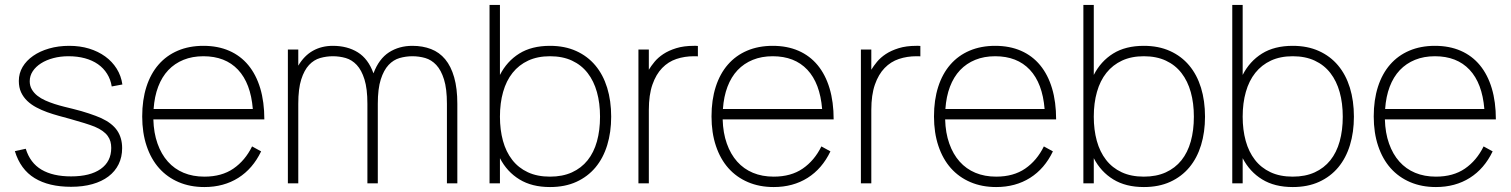

<svg xmlns="http://www.w3.org/2000/svg" viewBox="-20 -740 6098 775"><path d="M267 14Q177 14 119.8 -21Q62.5 -56 40 -130L84 -139.5Q101.5 -82.5 147.5 -55.2Q193.5 -28 267 -28Q344 -28 386.5 -58Q429 -88 429 -143Q429 -156.5 425.8 -168.5Q422.5 -180.5 414.8 -191.2Q407 -202 394.2 -211.2Q381.5 -220.5 362.5 -228.5Q346.5 -235 320.2 -243.2Q294 -251.5 263 -260Q241 -266 217.2 -272.5Q193.5 -279 170.5 -287.2Q147.5 -295.5 126.8 -306.5Q106 -317.5 90.2 -332.5Q74.5 -347.5 65.2 -367.2Q56 -387 56 -413.5Q56 -444 71.2 -469.8Q86.5 -495.5 113.8 -514.5Q141 -533.5 178.2 -544.2Q215.5 -555 259.5 -555Q303 -555 339.8 -543.8Q376.5 -532.5 404.8 -512Q433 -491.5 451 -462.8Q469 -434 474 -399L431 -391Q426.5 -419.5 412.2 -442.2Q398 -465 375.5 -480.8Q353 -496.5 322.8 -504.8Q292.5 -513 256.5 -513Q224 -513 195.5 -505.5Q167 -498 145.8 -484.5Q124.5 -471 112.2 -452.5Q100 -434 100 -412Q100 -393.5 108.5 -379Q117 -364.5 131 -353.5Q145 -342.5 163 -334.5Q181 -326.5 200.5 -320.2Q220 -314 239.2 -309.2Q258.5 -304.5 274.5 -300.5Q309 -292 339 -282Q369 -272 389 -263Q433 -242.5 453 -213Q473 -183.5 473 -142Q473 -106 458.8 -77Q444.5 -48 417.8 -27.8Q391 -7.5 353 3.2Q315 14 267 14Z M805 -27Q875 -27 922.2 -59.5Q969.5 -92 997.5 -149L1034 -129Q1000.5 -59 941.8 -22Q883 15 805 15Q747.5 15 701.2 -4.8Q655 -24.5 622.2 -61.2Q589.5 -98 571.8 -151Q554 -204 554 -270Q554 -336.5 571 -389.5Q588 -442.5 620 -479.2Q652 -516 697.8 -535.5Q743.5 -555 801 -555Q859.5 -555 905.2 -535Q951 -515 982.5 -476.8Q1014 -438.5 1030.5 -383.5Q1047 -328.5 1047 -258H599Q600.5 -203.5 615.8 -160.5Q631 -117.5 657.5 -87.8Q684 -58 721.2 -42.5Q758.5 -27 805 -27ZM1000.5 -300Q992 -404 940.8 -458.5Q889.5 -513 801 -513Q756.5 -513 720.8 -498.5Q685 -484 659.2 -456.8Q633.5 -429.5 618.5 -390Q603.5 -350.5 600 -300Z M1463 -321Q1463 -382 1451.2 -419.5Q1439.5 -457 1420 -477.8Q1400.5 -498.5 1375.5 -505.8Q1350.5 -513 1323.5 -513Q1297.5 -513 1272.2 -505.8Q1247 -498.5 1227.5 -477.8Q1208 -457 1196 -419.5Q1184 -382 1184 -321V0H1142V-540H1184V-475Q1208 -515.5 1243.2 -535.2Q1278.5 -555 1323.5 -555Q1382 -555 1424.2 -528.8Q1466.5 -502.5 1487.5 -444Q1509.5 -502.5 1550.2 -528.8Q1591 -555 1644.5 -555Q1686 -555 1719.8 -542Q1753.5 -529 1777 -500.8Q1800.5 -472.5 1813.2 -428Q1826 -383.5 1826 -321V0H1784V-321Q1784 -382 1772.2 -419.5Q1760.5 -457 1741 -477.8Q1721.5 -498.5 1696.5 -505.8Q1671.5 -513 1644.5 -513Q1618.5 -513 1593.2 -505.8Q1568 -498.5 1548.5 -477.8Q1529 -457 1517 -419.5Q1505 -382 1505 -321V0H1463Z M1956 -720H1998V-437.5Q2026 -492.5 2076 -523.8Q2126 -555 2200 -555Q2259.5 -555 2305.5 -534.2Q2351.5 -513.5 2383 -476Q2414.5 -438.5 2430.8 -385.8Q2447 -333 2447 -269Q2447 -206.5 2431 -154.2Q2415 -102 2383.8 -64.5Q2352.5 -27 2306.5 -6Q2260.5 15 2200 15Q2127 15 2076.8 -15.8Q2026.5 -46.5 1998 -101.5V0H1956ZM2200 -513Q2150 -513 2112.2 -495.5Q2074.5 -478 2049 -446Q2023.5 -414 2010.8 -369Q1998 -324 1998 -269Q1998 -216 2010.2 -171.5Q2022.5 -127 2047.5 -94.8Q2072.5 -62.5 2110.5 -44.8Q2148.5 -27 2200 -27Q2250.5 -27 2288.5 -44.2Q2326.5 -61.5 2351.8 -93Q2377 -124.5 2389.5 -169.2Q2402 -214 2402 -269Q2402 -323.5 2389.5 -368.2Q2377 -413 2352 -445.2Q2327 -477.5 2289 -495.2Q2251 -513 2200 -513Z M2797 -512.5Q2793 -513 2789 -513Q2785 -513 2781 -513Q2743.5 -513 2710.5 -502Q2677.5 -491 2652.8 -465.5Q2628 -440 2613.5 -398.5Q2599 -357 2599 -296V0H2557V-540H2599V-458.5Q2608 -473.5 2622 -490.5Q2636 -507.5 2657.5 -521.8Q2679 -536 2709.5 -545.5Q2740 -555 2781 -555Q2785 -555 2789 -555Q2793 -555 2797 -554.5Z M3103 -27Q3173 -27 3220.2 -59.5Q3267.5 -92 3295.5 -149L3332 -129Q3298.5 -59 3239.8 -22Q3181 15 3103 15Q3045.5 15 2999.2 -4.8Q2953 -24.5 2920.2 -61.2Q2887.5 -98 2869.8 -151Q2852 -204 2852 -270Q2852 -336.5 2869 -389.5Q2886 -442.5 2918 -479.2Q2950 -516 2995.8 -535.5Q3041.5 -555 3099 -555Q3157.5 -555 3203.2 -535Q3249 -515 3280.5 -476.8Q3312 -438.5 3328.5 -383.5Q3345 -328.5 3345 -258H2897Q2898.5 -203.5 2913.8 -160.5Q2929 -117.5 2955.5 -87.8Q2982 -58 3019.2 -42.5Q3056.5 -27 3103 -27ZM3298.5 -300Q3290 -404 3238.8 -458.5Q3187.5 -513 3099 -513Q3054.5 -513 3018.8 -498.5Q2983 -484 2957.2 -456.8Q2931.5 -429.5 2916.5 -390Q2901.5 -350.5 2898 -300Z M3695 -512.5Q3691 -513 3687 -513Q3683 -513 3679 -513Q3641.5 -513 3608.5 -502Q3575.5 -491 3550.8 -465.5Q3526 -440 3511.5 -398.5Q3497 -357 3497 -296V0H3455V-540H3497V-458.5Q3506 -473.5 3520 -490.5Q3534 -507.5 3555.5 -521.8Q3577 -536 3607.5 -545.5Q3638 -555 3679 -555Q3683 -555 3687 -555Q3691 -555 3695 -554.5Z M4001 -27Q4071 -27 4118.2 -59.5Q4165.5 -92 4193.5 -149L4230 -129Q4196.5 -59 4137.8 -22Q4079 15 4001 15Q3943.5 15 3897.2 -4.8Q3851 -24.5 3818.2 -61.2Q3785.5 -98 3767.8 -151Q3750 -204 3750 -270Q3750 -336.5 3767 -389.5Q3784 -442.5 3816 -479.2Q3848 -516 3893.8 -535.5Q3939.5 -555 3997 -555Q4055.5 -555 4101.2 -535Q4147 -515 4178.5 -476.8Q4210 -438.5 4226.5 -383.5Q4243 -328.5 4243 -258H3795Q3796.5 -203.5 3811.8 -160.5Q3827 -117.5 3853.5 -87.8Q3880 -58 3917.2 -42.5Q3954.5 -27 4001 -27ZM4196.5 -300Q4188 -404 4136.8 -458.5Q4085.5 -513 3997 -513Q3952.5 -513 3916.8 -498.5Q3881 -484 3855.2 -456.8Q3829.5 -429.5 3814.5 -390Q3799.5 -350.5 3796 -300Z M4353 -720H4395V-437.5Q4423 -492.5 4473 -523.8Q4523 -555 4597 -555Q4656.5 -555 4702.5 -534.2Q4748.5 -513.5 4780 -476Q4811.5 -438.5 4827.8 -385.8Q4844 -333 4844 -269Q4844 -206.5 4828 -154.2Q4812 -102 4780.8 -64.5Q4749.5 -27 4703.5 -6Q4657.5 15 4597 15Q4524 15 4473.8 -15.8Q4423.5 -46.5 4395 -101.5V0H4353ZM4597 -513Q4547 -513 4509.2 -495.5Q4471.5 -478 4446 -446Q4420.5 -414 4407.8 -369Q4395 -324 4395 -269Q4395 -216 4407.2 -171.5Q4419.5 -127 4444.5 -94.8Q4469.5 -62.5 4507.5 -44.8Q4545.5 -27 4597 -27Q4647.5 -27 4685.5 -44.2Q4723.5 -61.5 4748.8 -93Q4774 -124.5 4786.5 -169.2Q4799 -214 4799 -269Q4799 -323.5 4786.5 -368.2Q4774 -413 4749 -445.2Q4724 -477.5 4686 -495.2Q4648 -513 4597 -513Z M4954 -720H4996V-437.5Q5024 -492.5 5074 -523.8Q5124 -555 5198 -555Q5257.5 -555 5303.5 -534.2Q5349.5 -513.5 5381 -476Q5412.5 -438.5 5428.8 -385.8Q5445 -333 5445 -269Q5445 -206.5 5429 -154.2Q5413 -102 5381.8 -64.5Q5350.5 -27 5304.5 -6Q5258.5 15 5198 15Q5125 15 5074.8 -15.8Q5024.5 -46.5 4996 -101.5V0H4954ZM5198 -513Q5148 -513 5110.2 -495.5Q5072.5 -478 5047 -446Q5021.5 -414 5008.8 -369Q4996 -324 4996 -269Q4996 -216 5008.2 -171.5Q5020.5 -127 5045.5 -94.8Q5070.5 -62.5 5108.5 -44.8Q5146.5 -27 5198 -27Q5248.5 -27 5286.5 -44.2Q5324.5 -61.5 5349.8 -93Q5375 -124.5 5387.5 -169.2Q5400 -214 5400 -269Q5400 -323.5 5387.5 -368.2Q5375 -413 5350 -445.2Q5325 -477.5 5287 -495.2Q5249 -513 5198 -513Z M5776 -27Q5846 -27 5893.2 -59.5Q5940.5 -92 5968.5 -149L6005 -129Q5971.5 -59 5912.8 -22Q5854 15 5776 15Q5718.5 15 5672.2 -4.8Q5626 -24.5 5593.2 -61.2Q5560.5 -98 5542.8 -151Q5525 -204 5525 -270Q5525 -336.5 5542 -389.5Q5559 -442.5 5591 -479.2Q5623 -516 5668.8 -535.5Q5714.5 -555 5772 -555Q5830.5 -555 5876.2 -535Q5922 -515 5953.5 -476.8Q5985 -438.5 6001.5 -383.5Q6018 -328.5 6018 -258H5570Q5571.5 -203.5 5586.8 -160.5Q5602 -117.5 5628.5 -87.8Q5655 -58 5692.2 -42.5Q5729.5 -27 5776 -27ZM5971.5 -300Q5963 -404 5911.8 -458.5Q5860.5 -513 5772 -513Q5727.5 -513 5691.8 -498.5Q5656 -484 5630.2 -456.8Q5604.5 -429.5 5589.5 -390Q5574.5 -350.5 5571 -300Z"/></svg>

Font: Vela Sans ExtLt
Style: Regular
Weight: 200
Designer: Principal design: Mikhail Sharanda - project Manrope.
Design modification: Ravid Balaliev
Foundry: Mikhail Sharanda
Version: Version 1.001